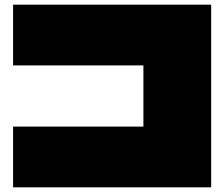

<svg xmlns="http://www.w3.org/2000/svg" viewBox="-20 -757 960 822"><path d="M884 45H36V-215H594V-477H36V-737H884Z"/></svg>

Font: ChangwonDangamAsac Bold
Style: Regular
Weight: 700
Designer: Choi Chi-young, Lee Youngbeen, Kim Jungjin, Yoon Jihee, Han Dohee
Foundry: YoonDesign Inc.
Version: Version 1.010;Build 20210623